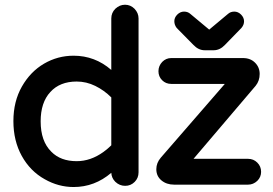

<svg xmlns="http://www.w3.org/2000/svg" viewBox="-20 -749 1123 791"><path d="M283.2 -519.5Q371.1 -519.5 438.5 -460.9V-672.9Q438.5 -696.3 455.1 -712.9Q472.7 -729.5 495.1 -729.5Q517.6 -729.5 534.2 -712.9Q550.8 -695.3 550.8 -672.9V-39.1Q550.8 -15.6 534.7 0.5Q518.6 16.6 495.6 16.6Q472.7 16.6 455.1 0Q439.5 -15.6 438.5 -37.1Q370.1 21.5 283.2 21.5Q220.7 21.5 164.1 -10.7Q104.5 -43.9 69.8 -106.4Q35.2 -168.9 35.2 -250Q35.2 -331.1 70.3 -392.6Q105.5 -454.1 161.6 -486.8Q217.8 -519.5 283.2 -519.5ZM764.6 -691.4 840.8 -627.9Q840.8 -627 841.8 -627L918.9 -691.4Q929.7 -701.2 945.3 -701.2Q960.9 -701.2 973.1 -689Q985.4 -676.8 985.4 -661.1Q985.4 -646.5 974.6 -633.8L906.2 -563.5Q885.7 -542 860.4 -542H823.2Q797.9 -542 777.3 -563.5L708 -633.8Q698.2 -646.5 698.2 -661.6Q698.2 -676.8 710.4 -689Q722.7 -701.2 738.3 -701.2Q753.9 -701.2 764.6 -691.4ZM697.3 11.7Q666 11.7 645 -5.9Q624 -23.4 624 -51.8Q624 -78.1 642.6 -99.6L906.2 -403.3H685.5Q663.1 -403.3 647.9 -418.5Q632.8 -433.6 632.8 -455.6Q632.8 -477.5 648.4 -494.1Q664.1 -509.8 685.5 -509.8H981.4Q1011.7 -509.8 1030.8 -490.7Q1049.8 -471.7 1049.8 -444.3Q1049.8 -416 1033.2 -395.5L777.3 -94.7H1002Q1024.4 -94.7 1040 -79.1Q1055.7 -63.5 1055.7 -41Q1055.7 -19.5 1040 -3.9Q1023.4 11.7 1002 11.7ZM295.9 -413.1Q226.6 -413.1 187.5 -370.1Q147.5 -327.1 147.5 -249Q147.5 -167 191.4 -124Q229.5 -85 295.9 -85Q353.5 -85 406.2 -123Q423.8 -135.7 438.5 -150.4V-347.7Q409.2 -377 372.6 -395Q335.9 -413.1 295.9 -413.1Z"/></svg>

Font: FakePearl
Style: SemiBold
Weight: 400
Version: Version 1.2